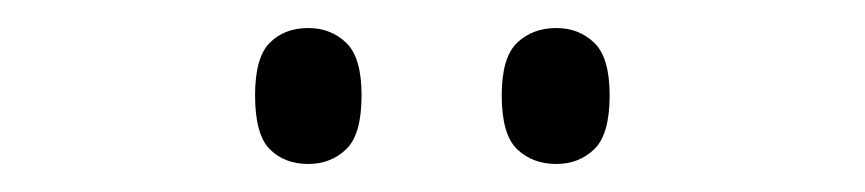

<svg xmlns="http://www.w3.org/2000/svg" viewBox="-20 -761 617 137"><path d="M377 -644Q360 -644 349 -654.5Q338 -665 338 -693Q338 -720 349 -730.5Q360 -741 377 -741Q393 -741 404 -730.5Q415 -720 415 -693Q415 -665 404 -654.5Q393 -644 377 -644ZM200 -644Q183 -644 172.5 -654.5Q162 -665 162 -693Q162 -720 172.5 -730.5Q183 -741 200 -741Q216 -741 227 -730.5Q238 -720 238 -693Q238 -665 227 -654.5Q216 -644 200 -644Z"/></svg>

Font: Noto Serif Sinhala Light
Style: Regular
Weight: 300
Designer: Jelle Bosma - Monotype Design Team
Foundry: Monotype Imaging Inc.
Version: Version 2.007; ttfautohint (v1.8.4.7-5d5b)